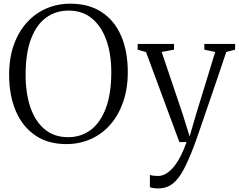

<svg xmlns="http://www.w3.org/2000/svg" viewBox="-20 -771 1296 1042"><path d="M344.5 11Q242 12 171.8 -36Q101.5 -84 65.5 -169Q29.5 -254 29.5 -364.5Q29.5 -456 55 -527.5Q80.5 -599 126 -649Q171.5 -699 231.8 -725Q292 -751 361.5 -751Q462.5 -751 532 -705.2Q601.5 -659.5 637.5 -576Q673.5 -492.5 673.5 -380Q673.5 -289 648.2 -217Q623 -145 578.2 -94.2Q533.5 -43.5 473.8 -16.8Q414 10 344.5 11ZM349.5 -26.5Q420 -26.5 472.5 -66Q525 -105.5 554.5 -184Q584 -262.5 584 -380Q584 -477 557.5 -552.2Q531 -627.5 479.5 -670.5Q428 -713.5 352.5 -713.5Q282.5 -713.5 230 -675.2Q177.5 -637 148.2 -559.5Q119 -482 119 -364.5Q119 -263 145.5 -187Q172 -111 223.2 -68.8Q274.5 -26.5 349.5 -26.5ZM838.5 251.5Q823.5 251.5 811.5 249.5Q799.5 247.5 793.5 244.5V178Q799.5 181 812.2 182.5Q825 184 837.5 184Q859.5 184 881 171.5Q902.5 159 922.2 135.2Q942 111.5 959.8 77.2Q977.5 43 992.5 0H953.5L772.5 -488.5L727 -501.5V-532.5H924.5V-501.5L857.5 -489L971.5 -151.5L1009 -30.5L1044.5 -152L1148 -489L1089 -501.5V-532.5H1256V-501.5L1208 -489Q1179 -402 1154 -329.2Q1129 -256.5 1109 -198Q1089 -139.5 1074 -95.8Q1059 -52 1049 -23.5Q1039 5 1034.5 17Q1004.5 96.5 977 148.5Q949.5 200.5 917 226Q884.5 251.5 838.5 251.5Z"/></svg>

Font: Merriweather 72pt Light
Style: Regular
Weight: 300
Version: Version 2.100